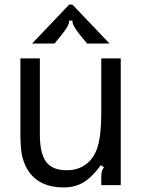

<svg xmlns="http://www.w3.org/2000/svg" viewBox="-20 -808 618 838"><path d="M95 -77Q78 -110 73.5 -144.5Q69 -179 69 -220V-553H154V-220Q154 -132 186 -96Q214 -65 271 -65Q334 -65 372 -106Q399 -134 410.5 -183Q422 -232 422 -317V-553H507V0H422V-36Q422 -50 424.5 -59.5Q427 -69 434 -78L420 -87Q382 -35 345 -12.5Q308 10 258 10Q141 10 95 -77ZM120 -618 282 -788H296L458 -618H360L325 -661Q311 -679 303.5 -692.5Q296 -706 296 -718H282Q282 -706 274.5 -692.5Q267 -679 253 -661L218 -618Z"/></svg>

Font: Open Sauce Sans
Style: Regular
Weight: 400
Designer: Alfredo Marco Pradil
Foundry: Creative Sauce Fz LLC
Version: Version 1.477